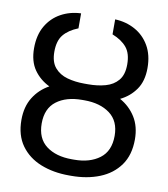

<svg xmlns="http://www.w3.org/2000/svg" viewBox="-85 -832 801 914"><g transform="rotate(10 315.5 -375.0)"><path d="M321 9.9H309.7Q233.7 9.9 172.9 -14.4Q112.2 -38.7 76.7 -87.9Q41.2 -137.1 41.2 -211.6Q41.2 -275.2 69.1 -320.1Q96.9 -365.1 144.5 -391.3Q98 -413.7 69.6 -454.2Q41.2 -494.7 41.2 -558.2Q41.2 -621.4 66.9 -665.7Q92.7 -709.9 136.2 -733.8Q179.7 -757.8 233 -759.9V-687.5Q187.1 -669.4 163.2 -640.4Q139.2 -611.5 139.2 -558.2Q139.2 -508.5 162.5 -481.4Q185.7 -454.2 223.5 -443.7Q261.4 -433.2 305.4 -433.2H325.3Q370 -433.2 407.8 -443.7Q445.7 -454.2 468.6 -481.4Q491.5 -508.5 491.5 -558.2Q491.5 -611.5 467.5 -640.4Q443.5 -669.4 397.7 -687.5V-759.9Q451 -757.8 494.5 -733.8Q538 -709.9 563.7 -665.7Q589.5 -621.4 589.5 -558.2Q589.5 -495 561.1 -454.4Q532.7 -413.7 486.5 -391.3Q533.7 -365.1 561.6 -320.5Q589.5 -275.9 589.5 -213.1Q589.5 -137.8 554 -88.2Q518.5 -38.7 457.7 -14.4Q397 9.9 321 9.9ZM321 -68.2Q396.7 -68.2 444.1 -103.9Q491.5 -139.6 491.5 -213.1Q491.5 -284.4 444.1 -319.8Q396.7 -355.1 321 -355.1H309.7Q233 -355.1 186.1 -319.6Q139.2 -284.1 139.2 -211.6Q139.2 -139.2 186.1 -103.7Q233 -68.2 309.7 -68.2Z"/></g></svg>

Font: Linik Sans
Style: Regular
Weight: 400
Designer: Rasmus Andersson (font), Marc Monis (original base), Kil Hyung-jin (Pretendard portions), Cristiano Sobral (main changes
Foundry: rsms
Version: Version 3.018;May 31, 2022;FontCreator 14.0.0.2814 64-bit; t